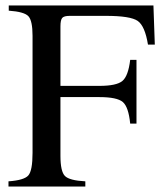

<svg xmlns="http://www.w3.org/2000/svg" viewBox="-20 -682 596 702"><path d="M546 -519H521Q510 -587 483.5 -605.5Q457 -624 367 -624H235Q214 -624 207.5 -616.5Q201 -609 201 -585V-368H343Q406 -368 427.5 -386Q449 -404 456 -463H479V-230H456Q450 -291 429 -309Q408 -327 343 -327H201V-112Q201 -55 217.5 -38.5Q234 -22 292 -19V0H11V-19Q68 -23 83.5 -40.5Q99 -58 99 -123V-551Q99 -606 84 -622.5Q69 -639 12 -643V-662H541Z"/></svg>

Font: STIX MathJax Main
Style: Regular
Weight: 400
Designer: MicroPress Inc., with final additions and corrections provided by Coen Hoffman, Elsevier (retired)
Version: Version 1.1.1